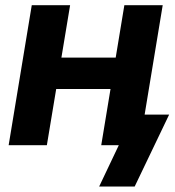

<svg xmlns="http://www.w3.org/2000/svg" viewBox="-20 -549 660 726"><path d="M457.5 -331.1 438 -212.4H152.3L171.9 -331.1ZM245.1 -529.3 157.2 0H12.7L100.1 -529.3ZM595.2 -529.3 507.8 0H362.8L450.2 -529.3ZM355 156.2 429.2 0H389.6L408.7 -115.7H619.6L489.3 156.2Z"/></svg>

Font: Inter 24pt
Style: Bold Italic
Weight: 700
Italic angle: -9.3988°
Version: Version 4.001;git-66647c0bb